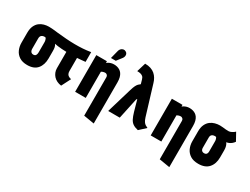

<svg xmlns="http://www.w3.org/2000/svg" viewBox="-73 -1388 2959 2271"><g transform="rotate(30 1407.0 -252.5)"><path d="M689 -358V-180Q689 -157 696.5 -141.5Q704 -126 719 -117.5Q734 -109 754 -105L690 20Q657 16 629.5 2.5Q602 -11 583.5 -31.5Q565 -52 554.5 -78Q544 -104 544 -133V-357Q509 -358 478.5 -360Q448 -362 423 -365.5Q398 -369 380 -373Q392 -357 396.5 -337Q401 -317 401 -288V-185Q401 -97 356 -43.5Q311 10 219 10Q153 10 111 -17.5Q69 -45 49.5 -89.5Q30 -134 30 -185V-321Q30 -377 47 -414Q64 -451 91.5 -472.5Q119 -494 152 -503Q185 -512 217 -512Q238 -512 258 -510.5Q278 -509 298.5 -507Q319 -505 339 -502Q406 -495 466 -490.5Q526 -486 582.5 -485.5Q639 -485 692.5 -488.5Q746 -492 800 -501V-368Q772 -365 744 -362.5Q716 -360 689 -358ZM248 -380Q244 -382 241 -382Q238 -382 234.5 -382.5Q231 -383 227 -383Q218 -383 209.5 -380Q201 -377 193 -371Q185 -365 180.5 -354.5Q176 -344 176 -328V-186Q176 -173 180.5 -160.5Q185 -148 195 -140.5Q205 -133 220 -133Q244 -133 253.5 -148Q263 -163 263 -186V-323Q263 -330 262.5 -336.5Q262 -343 260.5 -349Q259 -355 257 -360.5Q255 -366 253 -371Q251 -376 248 -380Z M1104 -333V191L1248 215V-346Q1248 -385 1240.5 -413Q1233 -441 1219.5 -460Q1206 -479 1188 -490Q1170 -501 1150 -506Q1130 -511 1109 -511Q1086 -511 1068 -505.5Q1050 -500 1036.5 -492.5Q1023 -485 1015 -478V-501H870V0H1015V-358Q1025 -364 1033.5 -367Q1042 -370 1050 -371.5Q1058 -373 1065 -373Q1075 -373 1082 -369.5Q1089 -366 1094 -361Q1099 -356 1101.5 -349Q1104 -342 1104 -333ZM1158 -629Q1168 -642 1171.5 -658Q1175 -674 1170 -689Q1165 -704 1148 -713Q1131 -723 1113.5 -719Q1096 -715 1084 -703Q1072 -691 1067 -675L1037 -558H1103Z M1742 -154 1621 -551Q1612 -583 1596 -610.5Q1580 -638 1556.5 -658.5Q1533 -679 1499.5 -690.5Q1466 -702 1421 -702L1384 -579Q1406 -579 1425 -575.5Q1444 -572 1459.5 -560Q1475 -548 1482 -522L1498 -466Q1484 -456 1472 -444Q1460 -432 1448.5 -409Q1437 -386 1424 -342L1322 1H1480L1540 -280Q1541 -285 1543.5 -287.5Q1546 -290 1548 -291Q1550 -292 1550 -292L1592 -143Q1608 -88 1625 -55.5Q1642 -23 1668.5 -5.5Q1695 12 1739 22L1825 -57Q1807 -65 1792 -74.5Q1777 -84 1765 -102Q1753 -120 1742 -154Z M2136 -333V191L2280 215V-346Q2280 -385 2272.5 -413Q2265 -441 2251.5 -460Q2238 -479 2220 -490Q2202 -501 2182 -506Q2162 -511 2141 -511Q2118 -511 2100 -505.5Q2082 -500 2068.5 -492.5Q2055 -485 2047 -478V-501H1902V0H2047V-358Q2057 -364 2065.5 -367Q2074 -370 2082 -371.5Q2090 -373 2097 -373Q2107 -373 2114 -369.5Q2121 -366 2126 -361Q2131 -356 2133.5 -349Q2136 -342 2136 -333Z M2813 -439 2755 -544Q2739 -528 2716.5 -516.5Q2694 -505 2678 -504Q2658 -503 2637 -505Q2616 -507 2595.5 -509.5Q2575 -512 2554 -512Q2521 -512 2487.5 -503Q2454 -494 2426 -472.5Q2398 -451 2380.5 -414Q2363 -377 2363 -321V-185Q2363 -134 2383 -89.5Q2403 -45 2445.5 -17.5Q2488 10 2556 10Q2649 10 2696 -43.5Q2743 -97 2743 -185V-282Q2743 -313 2736 -337Q2729 -361 2716 -377Q2732 -379 2749 -386Q2766 -393 2782.5 -406Q2799 -419 2813 -439ZM2596 -317V-180Q2596 -167 2591.5 -156Q2587 -145 2578 -139Q2569 -133 2553 -133Q2538 -133 2528 -139.5Q2518 -146 2513.5 -157Q2509 -168 2509 -180V-322Q2509 -337 2513.5 -346.5Q2518 -356 2526 -362Q2534 -368 2543 -370.5Q2552 -373 2560 -373Q2564 -373 2567.5 -373Q2571 -373 2574 -372.5Q2577 -372 2581 -371Q2584 -367 2586.5 -362Q2589 -357 2590.5 -352Q2592 -347 2593.5 -341.5Q2595 -336 2595.5 -330Q2596 -324 2596 -317Z"/></g></svg>

Font: Advent Pro ExtraBold
Style: Regular
Weight: 800
Designer: VivaRado, Andreas Kalpakidis
Foundry: VivaRado, Andreas Kalpakidis
Version: Version 3.000